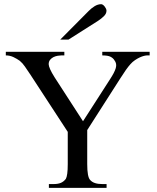

<svg xmlns="http://www.w3.org/2000/svg" viewBox="-20 -914 763 934"><path d="M695.8 -644.5Q689.9 -644.5 680.2 -642.1Q670.4 -639.6 659.4 -634.5Q648.4 -629.4 636.5 -621.3Q624.5 -613.3 614.3 -601.6Q604 -590.3 592 -573.2Q580.1 -556.2 564.9 -532.2L404.3 -281.2V-115.7Q404.3 -53.2 418.5 -38.6Q435.5 -18.6 477.5 -18.6H498.5V0H217.8V-18.6H240.7Q261.7 -18.6 275.9 -24.4Q290 -30.3 300.3 -43.9Q304.7 -51.8 307.1 -69.1Q309.6 -86.4 309.6 -115.7V-272.5L128.9 -549.3Q112.8 -573.2 101.3 -590.1Q89.8 -606.9 76.2 -618.2Q63.5 -627.4 45.9 -636Q28.3 -644.5 8.3 -644.5V-662.1H293V-644.5H278.3Q271.5 -644.5 261 -642.8Q250.5 -641.1 240.7 -636.5Q231 -631.8 223.9 -623.3Q216.8 -614.7 216.8 -601.6Q216.8 -593.3 223.9 -577.1Q231 -561 246.1 -537.1L383.8 -324.2L515.1 -528.3Q525.9 -544.9 533 -558.3Q540 -571.8 543.2 -582.8Q546.4 -593.8 544.7 -603.3Q543 -612.8 536.1 -621.6Q530.3 -631.3 517.6 -637.9Q504.9 -644.5 477.5 -644.5V-662.1H708V-644.5ZM498 -861.8Q498 -847.7 485.6 -835.4Q473.1 -823.2 457.5 -813L313 -721.2H272.9L411.6 -860.8Q424.3 -874 440.2 -883.8Q456.1 -893.6 472.2 -893.6Q476.1 -893.6 480.5 -890.6Q484.9 -887.7 488.8 -882.8Q492.7 -877.9 495.4 -872.3Q498 -866.7 498 -861.8Z"/></svg>

Font: Doulos SIL Viet
Style: Regular
Weight: 400
Designer: Walt Agee, Victor Gaultney, Peter Martin, Debbi Hosken, Becca Hirsbrunner
Foundry: SIL International
Version: Version 5.000